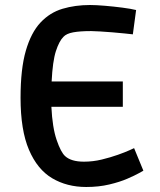

<svg xmlns="http://www.w3.org/2000/svg" viewBox="-20 -732 639 766"><path d="M324 14Q247 14 188 -21Q129 -56 95.5 -134.5Q62 -213 62 -342Q62 -457 83 -529.5Q104 -602 141.5 -642Q179 -682 229.5 -697Q280 -712 339 -712Q363 -712 398.5 -709Q434 -706 468.5 -701.5Q503 -697 523 -692L510 -595Q500 -596 477.5 -598.5Q455 -601 429 -603Q403 -605 380 -606.5Q357 -608 344 -608Q299 -608 272 -603Q245 -598 233 -585Q216 -568 203 -528Q190 -488 186 -407H470V-306H185Q189 -223 206 -173.5Q223 -124 240 -109Q264 -87 315 -87Q351 -87 386 -95.5Q421 -104 450.5 -114.5Q480 -125 497.5 -133Q515 -141 515 -141L552 -51Q552 -51 535 -41.5Q518 -32 488 -19Q458 -6 416 4Q374 14 324 14Z"/></svg>

Font: Ruda
Style: Bold
Weight: 700
Designer: Mariela Monsalve and Angelina Sanchez
Foundry: Mariela Monsalve and Angelina Sanchez
Version: Version 2.000